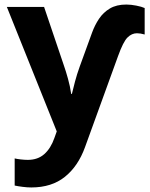

<svg xmlns="http://www.w3.org/2000/svg" viewBox="-20 -576 655 836"><path d="M529.8 -556.2Q550.3 -556.2 573.7 -551.5Q597.2 -546.9 609.9 -541V-425.8Q591.3 -431.2 576.2 -431.2Q553.7 -431.2 535.2 -412.8Q516.6 -394.5 494.1 -332L350.1 64.9Q320.3 147.5 262.7 193.8Q205.1 240.2 116.2 240.2Q98.1 240.2 77.9 237.5Q57.6 234.9 43.9 231.9V113.8Q53.7 116.2 70.6 118.2Q87.4 120.1 101.1 120.1Q144.5 120.1 172.9 95Q201.2 69.8 216.8 24.9L227.1 -3.9L9.8 -545.9H171.9L257.8 -292Q267.1 -265.6 276.1 -232.9Q285.2 -200.2 290 -167H293Q298.3 -189.5 306.6 -220.9Q314.9 -252.4 327.1 -286.1L380.9 -434.1Q392.6 -466.3 411.1 -494.1Q429.7 -522 458.5 -539.1Q487.3 -556.2 529.8 -556.2Z"/></svg>

Font: Open Sans
Style: Bold
Weight: 700
Designer: Monotype Design Team
Foundry: Monotype Imaging Inc.
Version: Version 3.000; ttfautohint (v1.8.4)